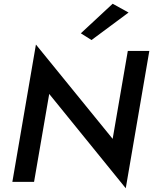

<svg xmlns="http://www.w3.org/2000/svg" viewBox="-20 -972 818 1026"><path d="M667 -905 582 -952 412 -794 469 -758ZM663 -700 582 -230 172 -734 46 0H162L243 -470L652 34L778 -700Z"/></svg>

Font: Jost* 500 Medium Italic
Style: Italic
Weight: 500
Italic angle: -10°
Version: Version 3.200; ttfautohint (v0.97) -l 8 -r 50 -G 200 -x 14 -